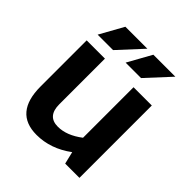

<svg xmlns="http://www.w3.org/2000/svg" viewBox="-190 -830 962 962"><g transform="rotate(45 291.5 -349.0)"><path d="M522.5 -512.7V0H421.4L405.8 -65.4Q317.4 0 218.3 0Q61 0 61 -186V-512.7H190.4V-189.5Q190.4 -104.5 264.6 -104.5Q327.6 -104.5 393.1 -154.8V-512.7ZM149.9 -698.2H305.7L189 -571.8H79.6ZM348.1 -698.2H503.9L387.2 -571.8H277.8Z"/></g></svg>

Font: Voltera
Style: Bold
Weight: 700
Designer: Bernd Montag
Version: Version 1.301